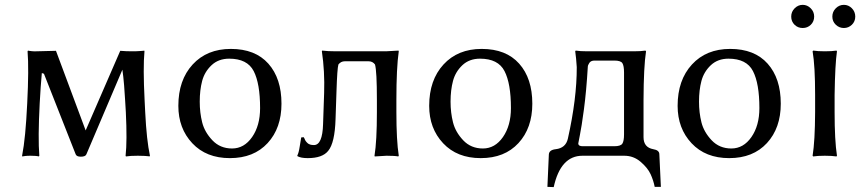

<svg xmlns="http://www.w3.org/2000/svg" viewBox="-20 -640 3543 789"><path d="M143.1 -214.8Q135.7 -71.8 141.6 0L139.6 2.9Q138.7 2.4 136.5 2Q134.3 1.5 125.5 0.7Q116.7 0 106 0Q99.6 0 93.8 0.2Q87.9 0.5 84 1Q80.1 1.5 77.1 2Q74.2 2.4 72.8 2.9H71.8L70.8 0Q78.1 -37.1 83.3 -90.8Q88.4 -144.5 91.8 -214.8Q99.1 -357.4 93.3 -429.2L95.2 -432.1Q96.2 -431.6 98.9 -431.2Q101.6 -430.7 110.6 -429.7Q119.6 -428.7 130.4 -429.2L210 -431.2L332 -104L474.1 -431.2Q497.6 -429.2 521 -429.2Q530.3 -429.2 539.1 -429.4Q547.9 -429.7 553.7 -430.2Q559.6 -430.7 564 -430.9Q568.4 -431.2 570.8 -431.6L572.8 -432.1L573.7 -429.2Q567.4 -361.8 574.2 -229L576.7 -179.2Q582.5 -63 596.2 0L594.2 2.9Q592.8 2.4 589.6 2Q586.4 1.5 574 0.7Q561.5 0 546.4 0Q530.8 0 518.6 0.7Q506.3 1.5 502 2.4L497.6 2.9L496.1 0Q502.9 -60.5 497.1 -179.2L494.1 -229Q493.2 -250.5 490 -289.3Q486.8 -328.1 482.9 -353.5L335 -5.9Q331.1 3.9 312 3.9Q294.9 3.9 291 -5.9L160.6 -336.9L151.9 -339.8Q147 -287.1 143.1 -214.8Z M712.9 -205.1Q712.9 -311 771.7 -375Q830.6 -439 928.7 -439Q1028.8 -439 1082.8 -378.4Q1136.7 -317.9 1136.7 -213.9Q1136.7 -113.8 1079.8 -52Q1022.9 9.8 924.8 9.8Q827.6 9.8 770.3 -51.3Q712.9 -112.3 712.9 -205.1ZM921.9 -398.9Q877.9 -398.9 849.4 -372.1Q820.8 -345.2 810.8 -307.6Q800.8 -270 800.8 -222.2Q800.8 -177.2 810.8 -137.2Q820.8 -97.2 852.8 -63.5Q884.8 -29.8 933.6 -29.8Q983.4 -29.8 1016.1 -76.9Q1048.8 -124 1048.8 -195.8Q1048.8 -296.9 1022.5 -347.9Q996.1 -398.9 921.9 -398.9Z M1358.9 -150.9Q1356 -52.7 1328.6 -20Q1304.7 9.8 1244.6 9.8Q1216.8 9.8 1202.6 2L1201.7 -1Q1207.5 -10.7 1211.7 -38.3Q1215.8 -65.9 1217.8 -75.2L1228 -76.2Q1229 -75.2 1231 -71Q1232.9 -66.9 1233.4 -65.4Q1233.9 -64 1235.8 -61Q1237.8 -58.1 1238.8 -57.1Q1239.7 -56.2 1242.2 -53.5Q1244.6 -50.8 1246.3 -49.8Q1248 -48.8 1251 -47.4Q1253.9 -45.9 1256.3 -45.4Q1258.8 -44.9 1262.2 -44.4Q1265.6 -43.9 1270 -43.9Q1305.2 -43.9 1307.6 -129.9L1312 -258.8Q1314.9 -346.7 1302.7 -429.2L1303.7 -432.1Q1326.7 -429.2 1360.8 -429.2H1565.9L1617.7 -432.1L1618.7 -429.2Q1608.9 -361.3 1608.9 -229V-179.2Q1608.9 -63 1618.7 0L1616.7 2.9Q1602.5 0 1568.8 0L1520 2.9L1519 0Q1528.8 -60.1 1528.8 -179.2V-229Q1528.8 -348.1 1521 -375Q1511.2 -388.2 1494.6 -388.2H1397Q1380.9 -388.2 1370.6 -375Q1365.7 -357.9 1362.8 -266.1Z M1743.7 -205.1Q1743.7 -311 1802.5 -375Q1861.3 -439 1959.5 -439Q2059.6 -439 2113.5 -378.4Q2167.5 -317.9 2167.5 -213.9Q2167.5 -113.8 2110.6 -52Q2053.7 9.8 1955.6 9.8Q1858.4 9.8 1801 -51.3Q1743.7 -112.3 1743.7 -205.1ZM1952.6 -398.9Q1908.7 -398.9 1880.1 -372.1Q1851.6 -345.2 1841.6 -307.6Q1831.5 -270 1831.5 -222.2Q1831.5 -177.2 1841.6 -137.2Q1851.6 -97.2 1883.5 -63.5Q1915.5 -29.8 1964.4 -29.8Q2014.2 -29.8 2046.9 -76.9Q2079.6 -124 2079.6 -195.8Q2079.6 -296.9 2053.2 -347.9Q2026.9 -398.9 1952.6 -398.9Z M2356.4 -50.8Q2356.4 -38.6 2375.5 -39.1H2504.4Q2530.3 -39.1 2537.4 -49.6Q2544.4 -60.1 2544.4 -87.9V-341.8Q2544.4 -369.6 2537.6 -380.4Q2530.8 -391.1 2504.4 -391.1H2423.3Q2408.2 -391.1 2401.9 -381.6Q2395.5 -372.1 2395.5 -365.2Q2389.6 -265.1 2379.6 -190.7Q2369.6 -116.2 2363 -85Q2356.4 -53.7 2356.4 -50.8ZM2350.1 -364.3Q2347.7 -402.3 2343.8 -429.2L2345.7 -432.1Q2363.8 -429.2 2393.6 -429.2H2584.5Q2614.3 -429.2 2632.3 -432.1L2634.8 -429.2Q2625 -366.2 2624.5 -229V-76.2Q2624.5 -34.2 2664.6 -26.9Q2689.5 -22.9 2689.5 -5.9L2695.8 127.9H2670.4Q2665.5 102.1 2653.6 75.9Q2641.6 49.8 2612.5 24.9Q2583.5 0 2545.4 0H2373.5Q2283.7 0 2255.4 128.9L2229.5 127.9L2235.4 -4.9Q2236.3 -23.9 2263.7 -26.9Q2304.7 -31.7 2313.5 -69.8Q2350.6 -235.4 2350.1 -364.3Z M2764.6 -205.1Q2764.6 -311 2823.5 -375Q2882.3 -439 2980.5 -439Q3080.6 -439 3134.5 -378.4Q3188.5 -317.9 3188.5 -213.9Q3188.5 -113.8 3131.6 -52Q3074.7 9.8 2976.6 9.8Q2879.4 9.8 2822 -51.3Q2764.6 -112.3 2764.6 -205.1ZM2973.6 -398.9Q2929.7 -398.9 2901.1 -372.1Q2872.6 -345.2 2862.5 -307.6Q2852.5 -270 2852.5 -222.2Q2852.5 -177.2 2862.5 -137.2Q2872.6 -97.2 2904.5 -63.5Q2936.5 -29.8 2985.4 -29.8Q3035.2 -29.8 3067.9 -76.9Q3100.6 -124 3100.6 -195.8Q3100.6 -296.9 3074.2 -347.9Q3047.9 -398.9 2973.6 -398.9Z M3329.6 -250Q3329.6 -369.1 3319.3 -429.2L3321.8 -432.1Q3339.8 -429.2 3369.6 -429.2Q3399.4 -429.2 3417.5 -432.1L3419.4 -429.2Q3411.6 -376 3409.7 -250V-179.2Q3409.7 -63 3419.4 0L3417.5 2.9Q3399.4 0 3369.4 0Q3339.4 0 3321.8 2.9L3319.3 0Q3329.1 -60.1 3329.6 -179.2ZM3245.1 -538.3Q3231.4 -551.8 3231.4 -571.8Q3231.4 -591.8 3245.6 -606Q3259.8 -620.1 3278.6 -620.1Q3297.4 -620.1 3311.5 -606Q3325.7 -591.8 3325.7 -571.8Q3325.7 -551.8 3312 -538.3Q3298.3 -524.9 3278.6 -524.9Q3258.8 -524.9 3245.1 -538.3ZM3414.6 -538.3Q3400.4 -551.8 3400.4 -571.8Q3400.4 -591.8 3414.6 -606Q3428.7 -620.1 3447.8 -620.1Q3466.8 -620.1 3480.7 -606Q3494.6 -591.8 3494.6 -571.8Q3494.6 -551.8 3480.7 -538.3Q3466.8 -524.9 3447.8 -524.9Q3428.7 -524.9 3414.6 -538.3Z"/></svg>

Font: Biolilbert
Style: Regular
Weight: 400
Designer: Philipp H. Poll
Foundry: Philipp H. Poll
Version: Version 1.1.0